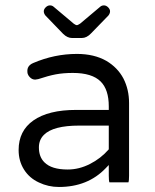

<svg xmlns="http://www.w3.org/2000/svg" viewBox="-20 -707 589 730"><path d="M237.3 -62.5Q175.8 -62.5 148.9 -89.8Q127.9 -110.4 127.9 -146.5Q127.9 -175.3 147 -194.3Q182.1 -229.5 281.2 -229.5H393.6V-139.2Q362.8 -104 321.8 -83.5Q280.8 -62.5 237.3 -62.5ZM468.3 -13.7Q470.7 -20 470.7 -39.1V-315.4Q470.7 -366.7 449.2 -408.7Q427.2 -450.2 384.3 -475.6Q337.9 -502 272.5 -502Q187 -502 106 -467.3Q90.8 -460.9 85.9 -448.7Q84 -442.9 84 -437.5Q84 -432.1 84.5 -429.2Q85 -426.3 86.4 -423.8Q88.4 -418.5 93.3 -413.6Q102.1 -404.3 113.8 -404.3L125.5 -406.2Q163.6 -418.9 191.9 -424.3Q221.2 -429.7 256.8 -429.7Q330.1 -429.7 362.8 -397Q393.6 -366.2 393.6 -302.7V-289.1H269.5Q164.1 -289.1 106.9 -249Q50.8 -209.5 50.8 -136.7Q50.8 -94.7 71.3 -62.3Q91.8 -29.8 127.9 -13.2Q163.6 3.9 204.1 3.9Q313.5 3.9 381.8 -67.4L393.6 -79.6V-39.1Q393.6 -20 396 -13.7ZM253.9 -562.5H291Q309.6 -562.5 326.2 -580.1L392.1 -647.9Q398.4 -655.8 398.4 -664.1Q398.4 -671.9 391.1 -679.2Q383.8 -686.5 375.2 -686.5Q366.7 -686.5 360.8 -681.2L284.7 -617.2Q275.4 -611.3 272.9 -611.3Q270 -611.3 267.1 -612.8L260.7 -616.7L184.1 -681.2Q178.2 -686.5 169.9 -686.5Q161.1 -686.5 153.8 -679.2Q146.5 -671.9 146.5 -664.1Q146.5 -655.8 152.8 -647.9Q220.2 -578.6 220.2 -578.1Q236.3 -562.5 253.9 -562.5Z"/></svg>

Font: YuPearl-Light
Style: Light
Weight: 300
Designer: Max Yao
Foundry: Max-Everyday
Version: Version 1.011; ttfautohint (v1.8.3)